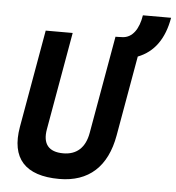

<svg xmlns="http://www.w3.org/2000/svg" viewBox="-56 -859 842 921"><g transform="rotate(5 365.0 -398.5)"><path d="M263.2 9.8C404.8 9.8 492.7 -69.8 519.5 -222.7L587.4 -607.9C665.5 -638.2 712.9 -705.1 730.5 -807.1H594.7C584.5 -741.2 554.2 -695.8 505.4 -694.3L480.5 -693.4H472.7L389.6 -222.7C377 -151.4 336.4 -114.3 271.5 -114.3C201.2 -114.3 170.9 -151.4 183.6 -222.7L266.6 -693.4H136.7L53.7 -222.7C26.9 -69.8 98.6 9.8 263.2 9.8Z"/></g></svg>

Font: Cascadia Code NF
Style: Bold Italic
Weight: 700
Italic angle: -10°
Monospace: yes
Designer: Aaron Bell
Foundry: Saja Typeworks
Version: Version 2404.023